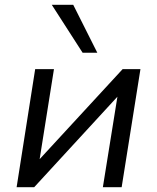

<svg xmlns="http://www.w3.org/2000/svg" viewBox="-20 -777 651 797"><path d="M49 0 126 -490H204L141 -94H124L489 -490H563L485 0H407L471 -398H488L122 0ZM323 -558 195 -757H284L384 -558Z"/></svg>

Font: Nunito Sans 10pt
Style: Italic
Weight: 400
Italic angle: -9°
Designer: Vernon Adams
Foundry: Vernon Adams
Version: Version 3.101;gftools[0.9.27]